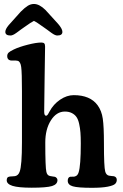

<svg xmlns="http://www.w3.org/2000/svg" viewBox="-20 -919 605 948"><path d="M96.7 -782.7Q90.3 -778.3 82.3 -772.5Q74.2 -766.6 70.1 -763.4Q65.9 -760.3 60.3 -756.3Q54.7 -752.4 51.5 -750.5Q48.3 -748.5 44.4 -746.8Q40.5 -745.1 37.6 -744.4Q34.7 -743.7 31.7 -743.7Q6.3 -743.7 6.3 -761.7Q6.3 -774.9 22.5 -794.4L82.5 -861.3Q102.5 -881.3 117.2 -890.4Q131.8 -899.4 147.5 -899.4Q174.3 -899.4 204.1 -870.1L265.1 -803.2Q288.1 -777.3 288.1 -761.7Q288.1 -743.7 263.2 -743.7Q260.3 -743.7 257.3 -744.4Q254.4 -745.1 250.5 -746.8Q246.6 -748.5 243.4 -750.5Q240.2 -752.4 234.6 -756.3Q229 -760.3 224.9 -763.4Q220.7 -766.6 212.6 -772.5Q204.6 -778.3 198.2 -782.7Q161.1 -809.6 147.5 -815.9Q134.8 -810.1 96.7 -782.7ZM88.4 -216.3V-468.3Q88.4 -560.5 84.7 -587.9Q81.1 -615.2 67.4 -618.7Q59.1 -620.6 47.9 -620.1Q36.6 -619.6 31.7 -620.6Q15.6 -624 15.6 -641.6Q15.6 -652.3 22.2 -658.9Q28.8 -665.5 48.3 -674.8Q74.7 -687.5 116.7 -698.2Q158.7 -709 184.1 -709Q194.3 -709 198.5 -704.6Q202.6 -700.2 202.6 -689Q202.6 -681.6 200.4 -542.7Q198.2 -403.8 198.2 -368.2Q198.2 -347.7 207 -347.7Q209 -347.7 210.7 -348.4Q212.4 -349.1 214.4 -351.6Q216.3 -354 217.3 -355.5Q218.3 -356.9 220.7 -361.6Q223.1 -366.2 224.6 -368.7Q244.1 -404.8 277.1 -427Q310.1 -449.2 344.2 -449.2Q425.3 -449.2 461.9 -399.4Q481.9 -372.1 487.5 -332.8Q493.2 -293.5 493.2 -210.9Q493.2 -93.8 499.5 -72.3Q503.9 -55.2 517.6 -51.8Q523.9 -50.3 531.7 -49.8Q539.6 -49.3 542.5 -48.8Q556.6 -44.9 556.6 -30.8Q556.6 -19 548.3 -11Q540 -2.9 511.7 2.7Q483.4 8.3 434.1 8.3Q364.7 8.3 339.6 1Q314.5 -6.3 314.5 -26.4Q314.5 -43.5 326.7 -46.4Q329.6 -46.9 338.4 -46.6Q347.2 -46.4 350.1 -47.9Q363.3 -51.3 368.2 -67.9Q378.9 -101.1 378.9 -210.4Q378.9 -242.2 377.2 -264.4Q375.5 -286.6 370.8 -307.6Q366.2 -328.6 357.7 -341.1Q349.1 -353.5 334.7 -360.8Q320.3 -368.2 300.3 -368.2Q258.8 -368.2 231.2 -324.5Q203.6 -280.8 203.6 -215.3Q203.6 -91.8 209 -70.3Q212.9 -52.2 227.5 -49.8Q233.4 -48.3 240.5 -47.6Q247.6 -46.9 251.5 -45.9Q255.9 -44.4 259.8 -40Q263.7 -35.6 263.7 -29.8Q263.7 -8.8 237.1 -0.5Q210.4 7.8 136.7 7.8Q70.8 7.8 42 -1.2Q13.2 -10.3 13.2 -28.8Q13.2 -44.4 24.4 -46.4Q28.8 -47.9 39.3 -48.1Q49.8 -48.3 54.2 -49.3Q70.8 -52.7 77.1 -71.3Q88.4 -101.1 88.4 -216.3Z"/></svg>

Font: Cooper* SemiBold
Style: Regular
Weight: 600
Designer: Owen Earl
Foundry: indestructible type*
Version: Version 0.001